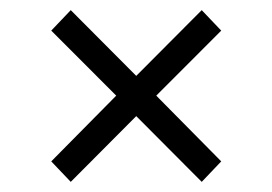

<svg xmlns="http://www.w3.org/2000/svg" viewBox="-20 -510 531 375"><path d="M412.1 -450.2 285.2 -323.2 412.1 -194.8 374 -154.8 246.1 -283.2 118.2 -154.8 80.1 -194.8 207 -323.2 80.1 -450.2 118.2 -490.2 246.1 -361.8 374 -490.2Z"/></svg>

Font: Argentum Sans Light
Style: Regular
Weight: 300
Designer: Julieta Ulanovsky (Modified by Cristiano Sobral)
Foundry: Julieta Ulanovsky
Version: Version 1.000; ttfautohint (v1.5.65-e2d9)